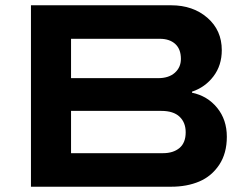

<svg xmlns="http://www.w3.org/2000/svg" viewBox="-20 -707 935 727"><path d="M97.2 0V-687H627.9Q710.9 -687 765.4 -639.6Q819.8 -592.3 819.8 -517.1Q819.8 -459.5 788.3 -418Q756.8 -376.5 707 -359.9V-356Q765.6 -343.8 802.2 -298.8Q838.9 -253.9 838.9 -189Q838.9 -126.5 810.1 -83Q781.2 -39.6 734.6 -19.8Q688 0 627.9 0ZM249 -411.1H579.1Q619.1 -411.1 642.1 -431.6Q665 -452.1 665 -483.9Q665 -521 643.6 -540.5Q622.1 -560.1 585 -560.1H249ZM249 -127H597.2Q636.2 -127 659.7 -146.7Q683.1 -166.5 683.1 -206.1Q683.1 -243.2 659.9 -265.1Q636.7 -287.1 590.8 -287.1H249Z"/></svg>

Font: Archivo Expanded SemiBold
Style: Regular
Weight: 600
Width: 7
Designer: Hector Gatti
Foundry: Omnibus-Type
Version: Version 2.001